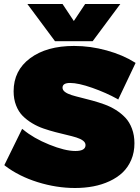

<svg xmlns="http://www.w3.org/2000/svg" viewBox="-20 -943 705 970"><path d="M2 -108.9 91.8 -292 97.2 -288.1Q149.4 -244.6 229 -212.4Q308.6 -180.2 360.8 -180.2Q412.1 -180.2 412.1 -210Q412.1 -222.7 399.7 -232.2Q387.2 -241.7 366.2 -248.3Q345.2 -254.9 317.9 -261.2Q290.5 -267.6 260.5 -275.4Q230.5 -283.2 200.4 -293.5Q170.4 -303.7 143.1 -320.1Q115.7 -336.4 94.7 -357.4Q73.7 -378.4 61.3 -410.4Q48.8 -442.4 48.8 -481.9Q48.8 -586.9 132.3 -648.9Q215.8 -710.9 354 -710.9Q437 -710.9 519 -688.2Q601.1 -665.5 662.1 -627L665 -625L577.1 -439.9L573.2 -442.9Q516.1 -474.6 446 -499.3Q376 -523.9 334 -523.9Q295.9 -523.9 295.9 -500Q295.9 -487.8 308.3 -478.5Q320.8 -469.2 341.8 -462.6Q362.8 -456.1 390.1 -449.5Q417.5 -442.9 447.5 -434.6Q477.5 -426.3 507.6 -415.5Q537.6 -404.8 564.9 -387.7Q592.3 -370.6 613.3 -348.4Q634.3 -326.2 646.7 -293Q659.2 -259.8 659.2 -219.2Q659.2 -173.3 643.1 -135.5Q627 -97.7 599.4 -71.5Q571.8 -45.4 533.4 -27.6Q495.1 -9.8 451.4 -1.5Q407.7 6.8 358.9 6.8Q265.1 6.8 169.9 -22.9Q74.7 -52.7 4.9 -106ZM118.2 -922.9H295.9L353 -836.9L410.2 -922.9H587.9L448.2 -734.9H257.8Z"/></svg>

Font: Trueno UltraBlack
Style: Regular
Weight: 950
Designer: Julieta Ulanovsky
Foundry: Julieta Ulanovsky
Version: Version 3.001b | FøM Fix